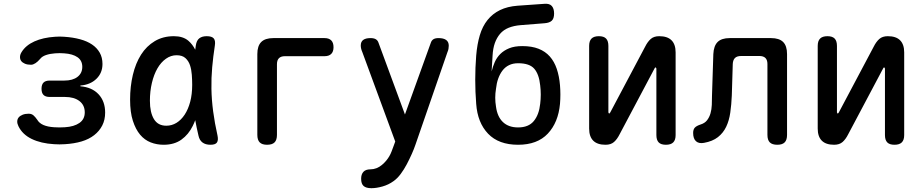

<svg xmlns="http://www.w3.org/2000/svg" viewBox="-20 -750 4840 1008"><path d="M93 -476Q115 -512 160.5 -532.5Q206 -553 269 -557Q282 -558 293.5 -558Q305 -558 317 -557Q363 -554 400 -544Q437 -534 463 -516.5Q489 -499 503.5 -473.5Q518 -448 518 -414Q518 -367 486 -336Q454 -305 402 -301V-297Q463 -292 497.5 -255Q532 -218 532 -159Q532 -121 517 -91.5Q502 -62 474.5 -40.5Q447 -19 408.5 -7.5Q370 4 321 7Q307 8 292.5 8Q278 8 264 7Q195 3 146.5 -20.5Q98 -44 77 -87Q70 -101 70.5 -113Q71 -125 78 -133.5Q85 -142 98.5 -147.5Q112 -153 130 -153Q138 -153 144 -151Q150 -149 155 -145Q160 -141 165 -135Q170 -129 175 -122Q186 -103 208.5 -93.5Q231 -84 264 -82Q278 -81 292.5 -81Q307 -81 321 -82Q369 -85 397 -104.5Q425 -124 425 -160Q425 -198 397 -219.5Q369 -241 321 -241H241Q219 -241 208.5 -251.5Q198 -262 198 -284Q198 -306 208.5 -316.5Q219 -327 241 -327H318Q362 -327 387 -346.5Q412 -366 412 -399Q412 -432 387 -449.5Q362 -467 317 -470Q305 -471 293.5 -471Q282 -471 269 -470Q242 -468 221.5 -461Q201 -454 191 -441Q184 -433 178 -427.5Q172 -422 166.5 -418.5Q161 -415 155 -412.5Q149 -410 143 -410Q124 -410 111 -415.5Q98 -421 91.5 -429.5Q85 -438 85 -450.5Q85 -463 93 -476Z M839 10Q803 10 771 -2.5Q739 -15 715.5 -43Q692 -71 677.5 -116Q663 -161 663 -227Q663 -296 677.5 -357Q692 -418 720.5 -463Q749 -508 792.5 -534Q836 -560 893 -560Q941 -560 969 -536Q991 -517 1005 -489Q1006 -500 1008 -511Q1012 -538 1026.5 -549Q1041 -560 1065 -560Q1092 -560 1102 -548.5Q1112 -537 1108 -511Q1099 -453 1094 -397Q1089 -341 1090 -283.5Q1091 -226 1099 -165.5Q1107 -105 1122 -38Q1127 -14 1119 -2Q1111 10 1085 10Q1059 10 1043 -2Q1027 -14 1022 -38Q1012 -80 1005 -119Q999 -103 992 -89Q970 -44 932.5 -17Q895 10 839 10ZM853 -90Q882 -90 906.5 -105Q931 -120 949.5 -148Q968 -176 978.5 -215.5Q989 -255 989 -305Q989 -330 987 -357.5Q985 -385 977.5 -407.5Q970 -430 953.5 -445Q937 -460 907 -460Q877 -460 851 -441.5Q825 -423 806.5 -391Q788 -359 777.5 -315Q767 -271 767 -221Q767 -160 788 -125Q809 -90 853 -90Z M1382 10Q1356 10 1343.5 -2.5Q1331 -15 1331 -42V-466Q1331 -509 1351.5 -529.5Q1372 -550 1415 -550H1684Q1707 -550 1719 -538Q1731 -526 1731 -502Q1731 -479 1719 -467Q1707 -455 1684 -455H1476Q1455 -455 1444.5 -444.5Q1434 -434 1434 -413V-42Q1434 -15 1421.5 -2.5Q1409 10 1382 10Z M2047 15 2055 -7 1882 -477Q1878 -486 1876 -494.5Q1874 -503 1874 -511Q1874 -531 1887 -540.5Q1900 -550 1925 -550Q1943 -550 1953 -544Q1963 -538 1967 -526L2106 -149L2242 -526Q2246 -538 2255.5 -544Q2265 -550 2282 -550Q2309 -550 2322.5 -540Q2336 -530 2336 -510Q2336 -502 2334.5 -493.5Q2333 -485 2329 -476L2161 10Q2154 31 2142 58Q2130 85 2115.5 112.5Q2101 140 2083.5 163.5Q2066 187 2046 201Q2020 220 1988 229Q1956 238 1930 238Q1902 238 1889 226.5Q1876 215 1876 189V188Q1876 165 1888 152Q1900 139 1925 139Q1941 139 1956.5 133Q1972 127 1985 116Q1999 104 2008 93Q2017 82 2024 70Q2031 58 2036 44.5Q2041 31 2047 15Z M2839 -628 2713 -618Q2677 -615 2650 -604Q2623 -593 2605.5 -572.5Q2588 -552 2578 -524Q2568 -496 2566 -458L2561 -375Q2567 -400 2577.5 -424Q2588 -448 2606.5 -466.5Q2625 -485 2653 -496.5Q2681 -508 2722 -508Q2772 -508 2807.5 -494Q2843 -480 2866.5 -453.5Q2890 -427 2903 -388.5Q2916 -350 2920 -302Q2922 -278 2922 -253.5Q2922 -229 2920 -205Q2911 -107 2856 -48.5Q2801 10 2700 10Q2598 10 2542.5 -48Q2487 -106 2480 -205Q2475 -268 2475 -331.5Q2475 -395 2480 -458Q2485 -518 2499 -565Q2513 -612 2539.5 -645Q2566 -678 2605 -697Q2644 -716 2697 -720L2839 -730Q2865 -732 2877 -718.5Q2889 -705 2889 -679Q2889 -653 2877 -641.5Q2865 -630 2839 -628ZM2700 -81Q2755 -81 2782.5 -114.5Q2810 -148 2816 -205Q2819 -229 2819 -253.5Q2819 -278 2816 -302Q2810 -360 2785 -389Q2760 -418 2700 -418Q2673 -418 2652.5 -408Q2632 -398 2618 -379.5Q2604 -361 2595.5 -337Q2587 -313 2584 -284Q2580 -260 2580 -237Q2580 -214 2584 -190Q2591 -137 2620.5 -109Q2650 -81 2700 -81Z M3073 -75V-509Q3073 -535 3085.5 -547.5Q3098 -560 3124 -560Q3150 -560 3162 -547.5Q3174 -535 3174 -509V-160Q3176 -154 3178 -154Q3180 -154 3181 -156L3184 -160L3367 -505Q3380 -531 3396.5 -545.5Q3413 -560 3441 -560Q3484 -560 3505.5 -538.5Q3527 -517 3527 -475V-41Q3527 -15 3514.5 -2.5Q3502 10 3476 10Q3450 10 3438 -2.5Q3426 -15 3426 -41V-390Q3424 -396 3422 -396Q3420 -396 3419 -395L3416 -390L3233 -45Q3220 -19 3203.5 -4.5Q3187 10 3159 10Q3116 10 3094.5 -11.5Q3073 -33 3073 -75Z M3725 -466Q3727 -509 3747.5 -529.5Q3768 -550 3811 -550H4028Q4071 -550 4091.5 -529.5Q4112 -509 4112 -466V-42Q4112 -15 4099.5 -2.5Q4087 10 4061 10Q4034 10 4021.5 -2.5Q4009 -15 4009 -42V-414Q4009 -435 3998.5 -445.5Q3988 -456 3967 -456H3871Q3849 -456 3838.5 -445.5Q3828 -435 3827 -414L3822 -249Q3820 -201 3814 -159Q3808 -117 3792.5 -84.5Q3777 -52 3749 -30Q3721 -8 3676 0Q3649 5 3634 -8.5Q3619 -22 3619 -52Q3619 -70 3627.5 -79.5Q3636 -89 3657 -96Q3680 -103 3692 -118.5Q3704 -134 3710 -154.5Q3716 -175 3717 -199.5Q3718 -224 3718 -249Z M4273 -75V-509Q4273 -535 4285.5 -547.5Q4298 -560 4324 -560Q4350 -560 4362 -547.5Q4374 -535 4374 -509V-160Q4376 -154 4378 -154Q4380 -154 4381 -156L4384 -160L4567 -505Q4580 -531 4596.5 -545.5Q4613 -560 4641 -560Q4684 -560 4705.5 -538.5Q4727 -517 4727 -475V-41Q4727 -15 4714.5 -2.5Q4702 10 4676 10Q4650 10 4638 -2.5Q4626 -15 4626 -41V-390Q4624 -396 4622 -396Q4620 -396 4619 -395L4616 -390L4433 -45Q4420 -19 4403.5 -4.5Q4387 10 4359 10Q4316 10 4294.5 -11.5Q4273 -33 4273 -75Z"/></svg>

Font: Maple Mono Medium
Style: Regular
Weight: 500
Monospace: yes
Designer: subframe7536
Version: Version 7.000